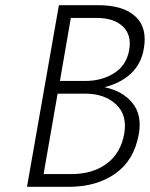

<svg xmlns="http://www.w3.org/2000/svg" viewBox="-20 -720 578 740"><path d="M202 -359 148 -49H255Q337 -49 391.5 -89.5Q446 -130 459 -206Q471 -277 427 -318Q383 -359 309 -359ZM253 -651 211 -408H308Q373 -408 420.5 -438.5Q468 -469 478 -528Q488 -585 453.5 -618Q419 -651 351 -651ZM207 -700H359Q455 -700 502 -656.5Q549 -613 534 -531Q524 -473 484 -436Q444 -399 383 -384Q453 -369 490.5 -323Q528 -277 515 -203Q497 -102 424.5 -51Q352 0 246 0H84Z"/></svg>

Font: Renner* Light
Style: Light Italic
Weight: 300
Italic angle: -10°
Version: Version 003.000 ; ttfautohint (v0.97) -l 8 -r 50 -G 200 -x 1